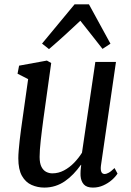

<svg xmlns="http://www.w3.org/2000/svg" viewBox="-20 -840 592 870"><path d="M180.5 10Q150.5 10 123.2 -2Q96 -14 79.5 -43Q63 -72 63 -123Q63 -138 64.8 -159.2Q66.5 -180.5 69.2 -204.2Q72 -228 75 -251Q78 -274 81 -294L107.5 -481.5L59.5 -506L66.5 -542.5L192.5 -565.5L212 -554.5L176.5 -300Q173 -274 170 -249.5Q167 -225 164.5 -203Q162 -181 160.8 -162.5Q159.5 -144 159.5 -129Q159.5 -100 168 -83.8Q176.5 -67.5 189.8 -61Q203 -54.5 217 -54.5Q245 -54.5 270 -67.8Q295 -81 315.8 -102.5Q336.5 -124 351.5 -148L412 -559.5H505.5L437.5 -90.5Q435 -72 439 -61.8Q443 -51.5 455 -51.5Q461 -51.5 471.5 -56.8Q482 -62 499 -78.5L512.5 -53.5Q503 -38.5 486.2 -24Q469.5 -9.5 447.8 0.2Q426 10 401 10Q373 10 360 -4.2Q347 -18.5 345 -43Q344.5 -47.5 344.8 -53.8Q345 -60 345.2 -66.8Q345.5 -73.5 346.5 -80Q347.5 -86.5 348 -93H346.5Q330.5 -70.5 312.5 -51.8Q294.5 -33 274.2 -19Q254 -5 230.5 2.5Q207 10 180.5 10ZM202 -617.5 170.5 -642.5 318 -820.5H383L480.5 -642L444.5 -618.5Q420 -650 394.8 -681.8Q369.5 -713.5 344 -746Q309.5 -713.5 274.8 -681.8Q240 -650 202 -617.5Z"/></svg>

Font: Merriweather 24pt SemiCondensed
Style: Italic
Weight: 400
Width: 4
Italic angle: -7.8°
Designer: Eben Sorkin
Foundry: Eben Sorkin
Version: Version 2.101